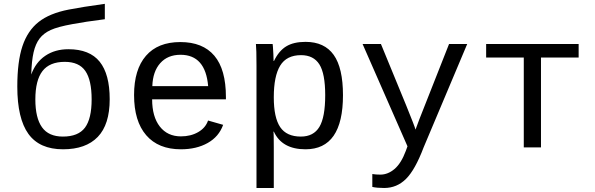

<svg xmlns="http://www.w3.org/2000/svg" viewBox="-20 -753 3040 981"><path d="M448.2 -245.1Q448.2 -343.8 416 -390.4Q383.8 -437 311 -437Q233.4 -437 197 -389.9Q160.6 -342.8 160.6 -245.1Q160.6 -150.4 194.6 -102.8Q228.5 -55.2 301.3 -55.2Q379.9 -55.2 414.1 -100.8Q448.2 -146.5 448.2 -245.1ZM329.6 -501.5Q438 -501.5 489.3 -437.7Q540.5 -374 540.5 -246.1Q540.5 -116.7 479.5 -53.5Q418.5 9.8 302.2 9.8Q182.1 9.8 125.2 -68.8Q68.4 -147.5 68.4 -310.5Q68.4 -438.5 94.7 -517.3Q121.1 -596.2 177.2 -640.6Q233.4 -685.1 331.5 -704.1Q398.9 -717.3 515.6 -733.4V-654.8Q415 -642.1 350.6 -629.9Q274.9 -616.2 238.8 -599.6Q202.6 -583 182.1 -555.9Q161.6 -528.8 151.6 -485.6Q141.6 -442.4 139.6 -372.1Q162.1 -434.6 211.4 -468Q260.7 -501.5 329.6 -501.5Z M757.3 -245.6Q757.3 -156.7 796.6 -106.4Q835.9 -56.2 904.3 -56.2Q954.6 -56.2 992.4 -77.9Q1030.3 -99.6 1043 -137.2L1120.1 -115.2Q1098.6 -54.7 1041.3 -22.5Q983.9 9.8 904.3 9.8Q789.1 9.8 727.1 -62Q665 -133.8 665 -267.6Q665 -397.9 725.8 -468Q786.6 -538.1 901.4 -538.1Q1016.1 -538.1 1075.2 -468.3Q1134.3 -398.4 1134.3 -257.3V-245.6ZM902.3 -473.1Q836.9 -473.1 798.8 -430.4Q760.7 -387.7 758.3 -313H1043.5Q1029.8 -473.1 902.3 -473.1Z M1732.4 -266.6Q1732.4 9.8 1541 9.8Q1420.9 9.8 1379.4 -80.1H1377Q1378.9 -76.2 1378.9 1V207.5H1290.5V-418.9Q1290.5 -502 1287.6 -528.3H1373Q1373.5 -526.4 1374.5 -513.9Q1375.5 -501.5 1376.7 -477.3Q1377.9 -453.1 1377.9 -441.4H1379.9Q1404.3 -492.7 1442.1 -515.9Q1480 -539.1 1541 -539.1Q1637.7 -539.1 1685.1 -472.4Q1732.4 -405.8 1732.4 -266.6ZM1641.6 -266.6Q1641.6 -377 1611.8 -424.1Q1582 -471.2 1518.1 -471.2Q1444.3 -471.2 1411.6 -417.7Q1378.9 -364.3 1378.9 -255.9Q1378.9 -151.9 1411.6 -103.5Q1444.3 -55.2 1517.1 -55.2Q1582 -55.2 1611.8 -104.5Q1641.6 -153.8 1641.6 -266.6Z M1942.9 207.5Q1906.7 207.5 1882.3 202.1V136.2Q1900.9 139.2 1923.3 139.2Q1961.9 139.2 1995.8 110.4Q2029.8 81.5 2053.2 18.6L2062 -5.4L1832.5 -528.3H1926.3L2055.2 -214.8Q2099.6 -105.5 2103 -90.8L2123 -144.5L2274.4 -528.3H2367.2L2144.5 0Q2101.1 114.7 2054.4 161.1Q2007.8 207.5 1942.9 207.5Z M2463.9 -528.3H2936.5V-459H2744.1V0H2656.2V-459H2463.9Z"/></svg>

Font: Liberation Mono
Style: Regular
Weight: 400
Monospace: yes
Designer: Steve Matteson
Foundry: Ascender Corporation
Version: Version 2.1.5